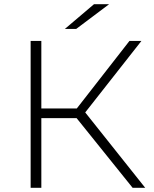

<svg xmlns="http://www.w3.org/2000/svg" viewBox="-20 -895 735 915"><path d="M612 0 329 -352 372 -377 672 0ZM126 0V-700H177V0ZM160 -332V-378H373V-332ZM375 -345 328 -355 597 -700H654ZM289 -757 428 -875H500L343 -757Z"/></svg>

Font: MOST Montserrat Light
Style: Regular
Weight: 300
Designer: Julieta Ulanovsky
Foundry: Julieta Ulanovsky
Version: Version 8.000;March 11, 2024;FontCreator 15.0.0.2926 64-bit